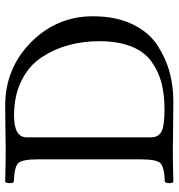

<svg xmlns="http://www.w3.org/2000/svg" viewBox="6 -693 689 741"><g transform="rotate(-90 350.5 -322.5)"><path d="M190.9 -84Q190.9 -57.1 211.4 -44.7Q231.9 -32.2 299.8 -32.2Q356.9 -32.2 400.9 -43.7Q444.8 -55.2 482.9 -82Q521 -108.9 541.5 -159.9Q562 -210.9 562 -284.2Q562 -345.2 547.1 -401.1Q532.2 -457 500 -506.1Q467.8 -555.2 409.9 -584Q352.1 -612.8 274.9 -612.8Q190.9 -612.8 190.9 -564ZM147.9 -645Q164.1 -645 218.5 -646Q272.9 -647 313 -647Q457 -647 557.6 -547.6Q658.2 -448.2 658.2 -308.1Q658.2 -220.2 627.7 -156.5Q597.2 -92.8 546.6 -59.8Q496.1 -26.9 442.6 -12.5Q389.2 2 331.1 2Q271 2 215.1 1Q159.2 0 148.9 0Q97.2 0 19 2Q14.2 -2 14.2 -13.9Q14.2 -25.9 19 -30.8Q75.2 -32.7 90.6 -47.4Q106 -62 106 -122.1V-522.9Q106 -583 90.6 -597.4Q75.2 -611.8 19 -613.8Q14.2 -617.7 14.2 -629.9Q14.2 -642.1 19 -647Q99.1 -645 147.9 -645Z"/></g></svg>

Font: Linux Libertine O
Style: Regular
Weight: 400
Designer: Philipp H. Poll
Foundry: Philipp H. Poll
Version: Version 5.3.0